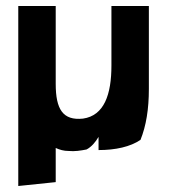

<svg xmlns="http://www.w3.org/2000/svg" viewBox="-20 -493 564 641"><path d="M166 -473H41V128L166 115V1C179 7 193 11 209 11C229 13 249 10 269 6C286 -3 299 -19 309 -36V8C366 8 415 -3 449 -26C468 -73 477 -129 477 -196V-473H352V-274C352 -178 328 -107 257 -97C190 -90 166 -128 166 -213Z"/></svg>

Font: Bluebird
Style: Nrw
Weight: 400
Designer: Jasper
Foundry: Cannot Into Space Fonts
Version: Version 0.98